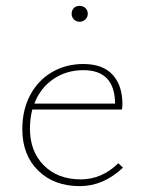

<svg xmlns="http://www.w3.org/2000/svg" viewBox="-20 -630 489 654"><path d="M399 -59Q332 4 252 4Q164 4 110 -49Q56 -102 56 -190Q56 -256 83 -306.5Q110 -357 157.5 -384.5Q205 -412 264 -412Q330 -412 363.5 -375.5Q397 -339 397 -275Q397 -263 395 -257H90Q82 -225 82 -192Q82 -114 129.5 -66.5Q177 -19 255 -19Q327 -19 383 -74ZM97 -277H372Q371 -391 264 -391Q206 -391 161.5 -360.5Q117 -330 97 -277ZM224 -583Q224 -595 231.5 -602.5Q239 -610 251 -610Q263 -610 271 -602.5Q279 -595 279 -583Q279 -572 271 -564Q263 -556 251 -556Q239 -556 231.5 -564Q224 -572 224 -583Z"/></svg>

Font: Ysabeau Extralight
Style: Regular
Weight: 200
Designer: Christian Thalmann (Catharsis Fonts)
Version: Version 0.003